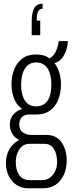

<svg xmlns="http://www.w3.org/2000/svg" viewBox="-20 -832 387 1036"><path d="M132 184Q97 184 70 166.5Q43 149 27.5 118Q12 87 12 49Q12 5 31.5 -28Q51 -61 84 -77Q59 -88 46 -111Q33 -134 33 -159Q33 -191 51 -213Q69 -235 100 -244Q69 -265 55.5 -301Q42 -337 42 -376Q42 -419 56 -456Q70 -493 99.5 -515.5Q129 -538 175 -538Q197 -538 215 -533Q233 -528 246 -517Q266 -526 279 -550Q292 -574 297 -610H346Q345 -583 336 -557.5Q327 -532 311.5 -514.5Q296 -497 274 -492Q292 -468 300.5 -438.5Q309 -409 309 -376Q309 -332 294.5 -295Q280 -258 250.5 -236Q221 -214 176 -214H134Q112 -214 98 -200Q84 -186 84 -159Q84 -132 103 -118Q122 -104 149 -104H230Q284 -104 312 -64Q340 -24 340 34Q340 76 325 110Q310 144 281.5 164Q253 184 212 184ZM141 140H206Q231 140 249.5 126.5Q268 113 278 91Q288 69 288 42Q288 -2 270.5 -29Q253 -56 219 -56H141Q105 -56 85 -27Q65 2 65 42Q65 86 84 113Q103 140 141 140ZM175 -258Q215 -258 236 -288Q257 -318 257 -375Q257 -432 236 -463.5Q215 -495 175 -495Q137 -495 115.5 -463.5Q94 -432 94 -375Q94 -338 103.5 -311.5Q113 -285 131 -271.5Q149 -258 175 -258ZM210 -812V-785Q193 -785 185.5 -770Q178 -755 178 -721H197V-642H151V-710Q151 -746 157 -768.5Q163 -791 176 -801.5Q189 -812 210 -812Z"/></svg>

Font: Archivo ExtraCondensed ExtraLight
Style: Regular
Weight: 250
Width: 2
Designer: Hector Gatti
Foundry: Omnibus-Type
Version: Version 2.001